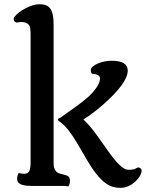

<svg xmlns="http://www.w3.org/2000/svg" viewBox="-20 -884 693 913"><path d="M304.7 2.4Q294.9 0 273.4 0H127Q80.1 0 66.9 -16.6Q61.5 -22.9 61.5 -31.2Q61.5 -51.8 69.3 -61.5Q81.1 -57.6 96.2 -57.6Q111.3 -57.6 118.7 -69.8Q126 -82 125.5 -115.2V-720.2Q125.5 -753.9 118.7 -763.7Q108.4 -779.3 82.5 -779.3Q74.7 -779.3 66.7 -777.6Q58.6 -775.9 54.4 -778.1Q50.3 -780.3 47.9 -784.2Q41.5 -793.9 49.1 -804Q56.6 -814 70.8 -825.2Q85 -836.4 102.1 -844.7Q138.7 -863.8 165.3 -863.8Q191.9 -863.8 204.8 -856Q217.8 -848.1 224.1 -835Q234.9 -813.5 234.9 -765.6V-110.4Q234.9 -69.8 259.3 -60.5Q266.1 -57.6 275.6 -55.7Q285.2 -53.7 293 -51Q300.8 -48.3 305.2 -44.9Q312.5 -38.6 312.5 -24.4Q312.5 -7.3 304.7 2.4ZM511.2 -595.2Q587.4 -595.2 587.4 -548.3Q587.4 -489.3 468.8 -385.3Q422.9 -344.7 376.5 -315.9Q407.7 -287.1 440.4 -241.2L491.7 -168.9Q556.2 -76.7 588.9 -76.7Q615.7 -76.7 624.3 -82Q632.8 -87.4 636.7 -87.9Q640.6 -88.4 647 -84.5Q653.3 -80.6 653.3 -71.3Q653.3 -62 645.8 -48.1Q638.2 -34.2 624.5 -21.5Q591.3 9.3 552.7 9.3Q514.2 9.3 487.8 -9Q461.4 -27.3 438.5 -56.4Q415.5 -85.4 395 -121.1L354.5 -190.4Q305.2 -275.4 270 -300.8Q249.5 -314.9 256.3 -318.8L270.5 -326.7L349.1 -382.8Q399.4 -420.4 418.5 -441.9Q455.6 -483.4 455.6 -511.2Q455.6 -530.8 416.5 -533.7Q411.6 -541.5 411.6 -550.3Q411.6 -559.1 421.1 -567.6Q430.7 -576.2 445.3 -582Q476.6 -595.2 511.2 -595.2Z"/></svg>

Font: Quando
Style: Regular
Weight: 400
Version: Version 1.002